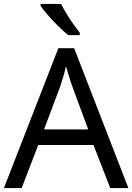

<svg xmlns="http://www.w3.org/2000/svg" viewBox="-20 -964 679 984"><path d="M545 0 459 -221H176L91 0H0L279 -717H360L638 0ZM352 -517Q349 -525 342 -546Q335 -567 328.5 -589.5Q322 -612 318 -624Q311 -593 302 -563.5Q293 -534 287 -517L206 -301H432ZM293 -944Q304 -922 320.5 -894.5Q337 -867 355.5 -841Q374 -815 389 -796V-784H330Q307 -802 278 -830.5Q249 -859 224.5 -887.5Q200 -916 188 -934V-944Z"/></svg>

Font: Noto Sans Bengali UI
Style: Regular
Weight: 400
Designer: Jelle Bosma - Monotype Design Team
Foundry: Monotype Imaging Inc.
Version: Version 2.003; ttfautohint (v1.8.4.7-5d5b)